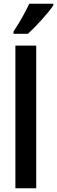

<svg xmlns="http://www.w3.org/2000/svg" viewBox="-20 -1003 304 1023"><path d="M264 -974V-983H136C115 -939 88 -889 52 -835V-823H129C173 -863 238 -935 264 -974ZM173 0V-760H62V0Z"/></svg>

Font: Noto Sans Gujarati ExtraCondensed SemiBold
Style: Regular
Weight: 600
Width: 2
Designer: Jelle Bosma - Monotype Design Team, Universal Thirst
Foundry: Monotype Imaging Inc.
Version: Version 2.106